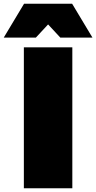

<svg xmlns="http://www.w3.org/2000/svg" viewBox="-67 -1002 512 1022"><path d="M61 -982H317L425 -802H254L189 -872L124 -802H-47ZM60 -750H318V0H60Z"/></svg>

Font: Bounded
Style: Regular
Weight: 900
Designer: Vlad Churkin
Version: Version 1.0